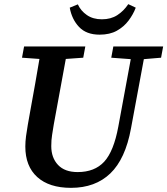

<svg xmlns="http://www.w3.org/2000/svg" viewBox="-20 -888 806 925"><path d="M322 17Q217 17 159.5 -35Q102 -87 102 -182Q102 -206 105.5 -232.5Q109 -259 114 -287L127 -360Q138 -421 149 -482Q160 -543 170 -604L86 -610L96 -664H391L381 -610L297 -604L239 -288Q235 -262 231 -238Q227 -214 227 -184Q227 -128 259.5 -93.5Q292 -59 354 -59Q436 -59 482 -109Q528 -159 550 -278L610 -603L516 -610L526 -664H766L756 -610L673 -603L611 -269Q584 -122 511.5 -52.5Q439 17 322 17ZM460 -721Q396 -721 361 -758Q326 -795 316 -851L355 -867Q369 -836 398.5 -815.5Q428 -795 471 -795Q514 -795 545 -815Q576 -835 598 -868L634 -851Q622 -819 599.5 -789Q577 -759 543 -740Q509 -721 460 -721Z"/></svg>

Font: Source Serif 4 SmText Semibold
Style: Italic
Weight: 600
Italic angle: -12°
Designer: Frank Grießhammer
Foundry: Adobe
Version: Version 4.005;hotconv 1.1.0;makeotfexe 2.6.0